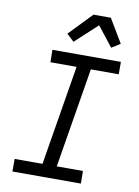

<svg xmlns="http://www.w3.org/2000/svg" viewBox="-103 -1045 807 1113"><g transform="rotate(10 300.0 -488.5)"><path d="M453 0H50V-74H214L311 -662H157L156 -735H559V-662H395L298 -74H452ZM268 -802 225 -842 355 -977H457L540 -838L489 -806L398 -922Z"/></g></svg>

Font: Iosevka Extended Oblique
Style: Regular
Weight: 400
Width: 7
Italic angle: -9°
Monospace: yes
Designer: Belleve Invis
Foundry: Belleve Invis
Version: Version 32.0.1; ttfautohint (v1.8.4)